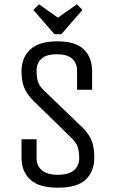

<svg xmlns="http://www.w3.org/2000/svg" viewBox="-20 -857 538 892"><path d="M367 -261Q397 -229 407.5 -199Q418 -169 418 -125Q418 -60 378 -22.5Q338 15 249 15Q161 15 120.5 -22.5Q80 -60 80 -125V-210H150V-121Q150 -87 174.5 -66Q199 -45 249 -45Q299 -45 323.5 -66Q348 -87 348 -121Q348 -152 341.5 -173Q335 -194 310 -218L134 -390Q103 -422 91.5 -452Q80 -482 80 -525Q80 -590 121 -627.5Q162 -665 247 -665Q331 -665 369.5 -627.5Q408 -590 408 -525V-440H338V-529Q338 -564 315 -584.5Q292 -605 244 -605Q196 -605 173 -584.5Q150 -564 150 -529Q150 -498 156.5 -477Q163 -456 188 -433ZM337 -837 363 -811 265 -698H233L135 -811L161 -837L249 -775Z"/></svg>

Font: Unica One
Style: Regular
Weight: 400
Designer: Eduardo Rodriguez Tunni
Foundry: Eduardo Rodriguez Tunni
Version: Version 2.000; ttfautohint (v1.8.4.7-5d5b);gftools[0.9.23]